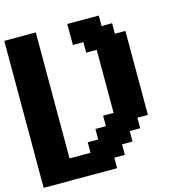

<svg xmlns="http://www.w3.org/2000/svg" viewBox="-124 -990 1060 1104"><g transform="rotate(-15 406.0 -437.5)"><path d="M0 0H437.5V-62.5H500V-125H562.5V-187.5H625V-250H687.5V-750H625V-812.5H562.5V-875H375V-750H437.5V-687.5H500V-312.5H437.5V-250H375V-187.5H312.5V-125H187.5V-875H0Z"/></g></svg>

Font: Faithful 32x
Style: Semibold
Weight: 400
Foundry: Faithful Resource Pack
Version: Version 1.0; January 27, 2023